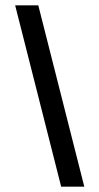

<svg xmlns="http://www.w3.org/2000/svg" viewBox="-20 -702 374 722"><path d="M297 0H210L37 -682H124Z"/></svg>

Font: Montagu Slab 16pt Medium
Style: Regular
Weight: 500
Designer: Florian Karsten
Foundry: Florian Karsten
Version: Version 1.000; ttfautohint (v1.8.3)